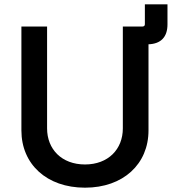

<svg xmlns="http://www.w3.org/2000/svg" viewBox="-20 -849 788 880"><path d="M369.6 11.2C544.9 11.2 660.6 -97.2 660.6 -251V-646C715.8 -647.9 747.6 -677.7 747.6 -737.3V-829.1H644V-737.8C644 -731.4 640.1 -727.5 633.3 -727.5H543V-260.7C543 -165 476.1 -95.2 369.6 -95.2C262.7 -95.2 195.8 -165 195.8 -260.7V-727.5H78.1V-251C78.1 -97.2 193.4 11.2 369.6 11.2Z"/></svg>

Font: Raveo Medium
Style: Regular
Weight: 500
Designer: Jakub Foglar, Rasmus Andersson (Inter)
Foundry: Jakubfoglar.com
Version: Version 1.100;Glyphs 3.2.3 (3260)